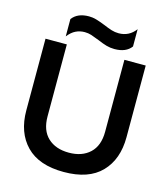

<svg xmlns="http://www.w3.org/2000/svg" viewBox="-129 -990 966 1105"><g transform="rotate(15 353.5 -437.0)"><path d="M164 -845Q196 -888 264 -888Q286 -888 307 -882Q328 -876 361 -863Q389 -851 410 -844.5Q431 -838 453 -838Q515 -838 553 -889V-786Q522 -744 453 -744Q428 -744 405 -750.5Q382 -757 352 -770Q322 -782 303.5 -788Q285 -794 264 -794Q235 -794 210.5 -782Q186 -770 164 -742ZM55 -272V-699H182V-270Q182 -187 228.5 -143.5Q275 -100 354 -100Q432 -100 478.5 -143.5Q525 -187 525 -270V-699H652V-272Q652 -140 577 -62.5Q502 15 354 15Q206 15 130.5 -62.5Q55 -140 55 -272Z"/></g></svg>

Font: Prompt Medium
Style: Regular
Weight: 500
Designer: Katatrad Team
Foundry: CadsonDemak
Version: Version 1.001